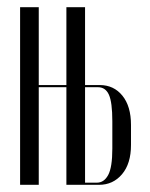

<svg xmlns="http://www.w3.org/2000/svg" viewBox="-20 -515 418 535"><path d="M88 -495V-278H165V-495H217V-278H258Q297 -278 321 -248.5Q345 -219 345 -167V-111Q345 -59 320 -29.5Q295 0 256 0H165V-272H88V0H36V-495ZM293 -177Q293 -230 283.5 -251Q274 -272 253 -272H217V-6H250Q270 -6 281.5 -27.5Q293 -49 293 -101Z"/></svg>

Font: Moniqa Cond Display
Style: Regular
Weight: 400
Width: 3
Designer: Rajesh Rajput
Foundry: Rajesh Rajput
Version: Version 1.000